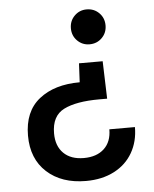

<svg xmlns="http://www.w3.org/2000/svg" viewBox="-52 -605 641 800"><g transform="rotate(-5 269.0 -205.0)"><path d="M413 -488Q413 -457 392 -436Q371 -415 340 -415Q310 -415 289 -436Q268 -457 268 -488Q268 -519 289 -540Q310 -561 340 -561Q371 -561 392 -540Q413 -519 413 -488ZM51 -58Q51 -159 115 -210Q179 -261 285 -261L289 -340H388L393 -183H360Q263 -183 211.5 -157Q160 -131 160 -58Q160 -5 190.5 25Q221 55 275 55Q329 55 360 26Q391 -3 391 -55H498Q498 5 471 52Q444 99 393.5 125Q343 151 276 151Q174 151 112.5 95Q51 39 51 -58Z"/></g></svg>

Font: Poppins Medium A&M
Style: Regular
Weight: 500
Designer: Ninad Kale (Devanagari), Jonny Pinhorn (Latin)
Foundry: Indian Type Foundry
Version: 4.004